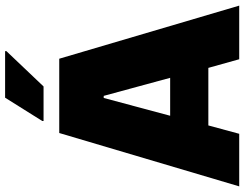

<svg xmlns="http://www.w3.org/2000/svg" viewBox="-120 -814 935 734"><g transform="rotate(-90 347.0 -447.5)"><path d="M1 0 205 -688H489L692 0H487L454 -118H234L202 0ZM271 -264H416L347 -518H339ZM251 -748V-753L340 -895H518V-890L383 -748Z"/></g></svg>

Font: Saira ExtraBold
Style: Regular
Weight: 800
Designer: Hector Gatti with collaboration of the Omnibus-Type team
Foundry: Omnibus-Type
Version: Version 1.100; ttfautohint (v1.8.3)